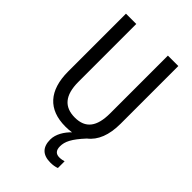

<svg xmlns="http://www.w3.org/2000/svg" viewBox="-274 -812 1133 1133"><g transform="rotate(45 292.5 -245.5)"><path d="M352 115C352 75 370 37 432 -30C484 -70 511 -138 511 -232V-714H424V-232C424 -121 383 -67 294 -67C206 -67 160 -119 160 -231V-714H74V-232C74 -73 150 10 292 10C310 10 328 9 344 6C311 38 283 82 283 127C283 189 314 223 380 223C401 223 419 220 434 214V158C426 160 412 164 396 164C368 164 352 149 352 115Z"/></g></svg>

Font: Noto Sans Sinhala Condensed
Style: Regular
Weight: 400
Width: 3
Designer: Jelle Bosma - Monotype Design Team
Foundry: Monotype Imaging Inc.
Version: Version 2.006